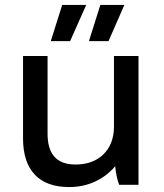

<svg xmlns="http://www.w3.org/2000/svg" viewBox="-20 -746 661 775"><path d="M185 -580H263L328 -726H231ZM339 -580H418L482 -726H385ZM258 9H261C336 9 401 -23 445 -75C447 -52 453 -19 461 0H539V-520H440V-234C440 -140 377 -82 287 -82H284C206 -82 172 -127 172 -206V-520H73V-187C73 -61 136 9 258 9Z"/></svg>

Font: Fixel Display Medium
Style: Regular
Weight: 500
Designer: AlfaBravo + MacPaw
Foundry: Kyrylo Tkachov, Marchela Mozhyna, Serhii Makarenko, Maria Weinstein, Zakhar Kryvoshyya
Version: Version 1.211